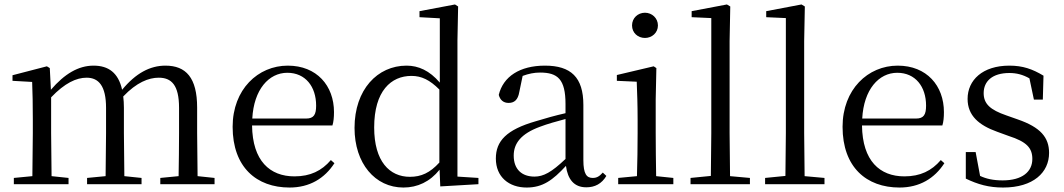

<svg xmlns="http://www.w3.org/2000/svg" viewBox="-20 -825 4765 860"><path d="M778 0H941V-28L865 -36L863 -229V-343C863 -477 813 -531 721 -531C652 -531 588 -497 527 -423C510 -499 466 -531 399 -531C331 -531 269 -494 208 -423L203 -520L190 -528L36 -488V-463L124 -458C126 -408 127 -358 127 -290V-229L125 -36L42 -28V0H287V-28L211 -36L209 -229V-389C270 -453 322 -477 368 -477C422 -477 455 -440 455 -342V-229L453 -36L370 -28V0H614V-28L537 -36L535 -229V-342C535 -360 534 -377 532 -393C592 -456 646 -477 691 -477C748 -477 782 -444 782 -342V-229C782 -173 781 -92 780 -36L698 -28V0Z M1277 15C1367 15 1434 -26 1478 -94L1462 -108C1421 -60 1370 -35 1299 -35C1189 -35 1111 -104 1109 -263H1469C1474 -279 1476 -299 1476 -323C1476 -441 1399 -531 1269 -531C1136 -531 1022 -425 1022 -257C1022 -76 1129 15 1277 15ZM1110 -294C1117 -424 1184 -499 1267 -499C1348 -499 1396 -437 1396 -352C1396 -312 1386 -294 1351 -294Z M1952 10 2123 0V-28L2029 -34V-644L2032 -796L2018 -805L1859 -775V-748L1950 -743V-455C1904 -509 1854 -531 1801 -531C1671 -531 1568 -424 1568 -252C1568 -93 1660 15 1787 15C1850 15 1906 -11 1949 -65ZM1948 -97C1906 -51 1867 -33 1816 -33C1725 -33 1656 -102 1656 -254C1656 -418 1732 -485 1823 -485C1868 -485 1905 -467 1948 -424Z M2606 14C2645 14 2675 -2 2696 -37L2680 -52C2664 -34 2652 -28 2635 -28C2608 -28 2593 -45 2593 -108V-355C2593 -479 2537 -531 2421 -531C2308 -531 2234 -482 2214 -400C2220 -377 2235 -364 2258 -364C2283 -364 2300 -377 2306 -413L2321 -485C2348 -495 2373 -500 2399 -500C2478 -500 2513 -470 2513 -359V-318C2469 -308 2422 -295 2380 -282C2248 -244 2201 -193 2201 -115C2201 -32 2260 15 2339 15C2411 15 2456 -18 2515 -82C2523 -22 2551 14 2606 14ZM2513 -113C2450 -53 2414 -34 2374 -34C2318 -34 2281 -66 2281 -128C2281 -183 2314 -226 2398 -257C2432 -270 2472 -281 2513 -292Z M2869 -655C2900 -655 2927 -678 2927 -711C2927 -744 2900 -768 2869 -768C2837 -768 2811 -744 2811 -711C2811 -678 2837 -655 2869 -655ZM2832 0H2996V-28L2919 -36C2918 -92 2917 -175 2917 -229V-380L2920 -520L2908 -528L2743 -489V-463L2832 -459C2834 -409 2836 -356 2836 -289V-229C2836 -175 2835 -92 2833 -36L2749 -28V0Z M3163 0H3339V-28L3250 -36L3248 -229V-641L3251 -796L3236 -805L3078 -775V-748L3166 -744V-229L3164 -37L3073 -28V0Z M3497 0H3673V-28L3584 -36L3582 -229V-641L3585 -796L3570 -805L3412 -775V-748L3500 -744V-229L3498 -37L3407 -28V0Z M4009 15C4099 15 4166 -26 4210 -94L4194 -108C4153 -60 4102 -35 4031 -35C3921 -35 3843 -104 3841 -263H4201C4206 -279 4208 -299 4208 -323C4208 -441 4131 -531 4001 -531C3868 -531 3754 -425 3754 -257C3754 -76 3861 15 4009 15ZM3842 -294C3849 -424 3916 -499 3999 -499C4080 -499 4128 -437 4128 -352C4128 -312 4118 -294 4083 -294Z M4473 15C4609 15 4679 -53 4679 -140C4679 -210 4640 -255 4539 -290L4488 -308C4415 -333 4386 -360 4386 -408C4386 -461 4425 -498 4501 -498C4533 -498 4561 -491 4591 -474L4611 -379H4651L4654 -486C4604 -516 4561 -531 4501 -531C4381 -531 4314 -466 4314 -382C4314 -307 4365 -264 4446 -235L4498 -216C4579 -190 4604 -162 4604 -113C4604 -56 4559 -17 4471 -17C4429 -17 4398 -24 4370 -37L4350 -144H4306V-25C4360 1 4409 15 4473 15Z"/></svg>

Font: NameLogos Serif 2
Style: Regular
Weight: 500
Version: Version 0.1